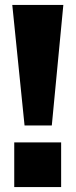

<svg xmlns="http://www.w3.org/2000/svg" viewBox="-20 -762 311 782"><path d="M229 -182H38V0H229ZM238 -742H30L80 -251H191Z"/></svg>

Font: Bisquit Text
Style: Bold
Weight: 800
Version: Version 1.004;Glyphs 3.2.3 (3260)